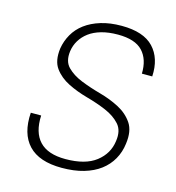

<svg xmlns="http://www.w3.org/2000/svg" viewBox="-106 -797 822 895"><g transform="rotate(15 305.0 -350.0)"><path d="M272 6Q163 6 111.5 -48.5Q60 -103 67 -205H117Q113 -123 153 -80.5Q193 -38 278 -38Q374 -38 425.5 -78Q477 -118 485 -180Q493 -232 466.5 -261.5Q440 -291 396.5 -309.5Q353 -328 302 -342Q251 -356 208 -377.5Q165 -399 139.5 -434Q114 -469 122 -530Q128 -567 146.5 -599.5Q165 -632 196.5 -655.5Q228 -679 272 -692.5Q316 -706 372 -706Q478 -706 526.5 -654.5Q575 -603 570 -515H520Q522 -584 485.5 -623Q449 -662 366 -662Q321 -662 286 -652Q251 -642 227 -624Q203 -606 188.5 -582Q174 -558 170 -530Q163 -480 190 -452.5Q217 -425 260.5 -407.5Q304 -390 355 -376Q406 -362 449 -339.5Q492 -317 517 -280Q542 -243 533 -180Q528 -139 508.5 -104.5Q489 -70 456.5 -45.5Q424 -21 378 -7.5Q332 6 272 6Z"/></g></svg>

Font: Retni Sans Light
Style: Italic
Weight: 300
Italic angle: -8°
Designer: Vitaly Kuzmin
Foundry: ParaType Ltd.
Version: Version 1.00;June 10, 2019;FontCreator 11.5.0.2425 64-bit; t